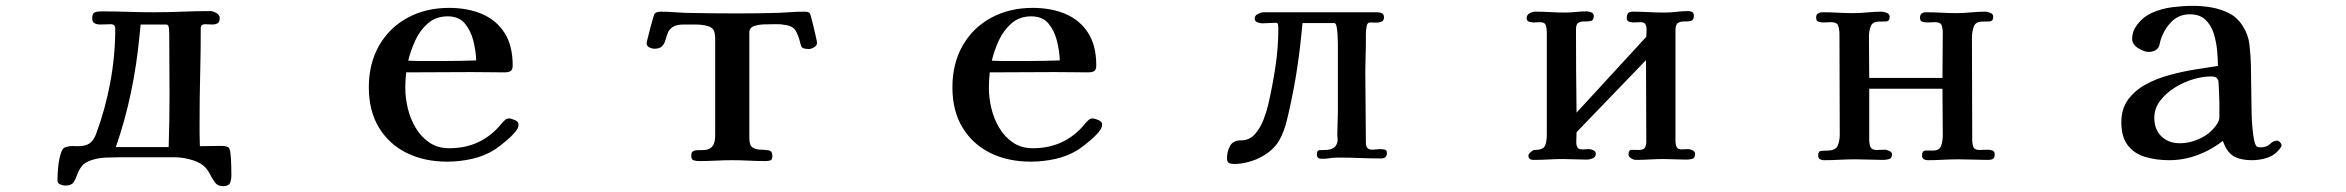

<svg xmlns="http://www.w3.org/2000/svg" viewBox="-20 -546 8040 658"><path d="M561 -220Q561 -272 560.5 -324.5Q560 -377 560 -429Q560 -434 559 -448Q558 -462 550 -462H462Q461 -452 460 -442.5Q459 -433 458 -423Q449 -326 429 -230Q409 -134 377 -42H500Q514 -42 529 -42Q544 -42 558 -42Q561 -131 561 -220ZM773 53Q773 69 768.5 80.5Q764 92 744 92Q726 92 716.5 79Q707 66 698.5 49Q690 32 675 20Q658 7 630 0Q602 -7 581 -7H390Q367 -7 343 -6Q319 -5 296 2Q270 10 259.5 24.5Q249 39 244 54Q239 69 231.5 79.5Q224 90 203 90Q196 90 186.5 86Q177 82 177 73Q177 50 179.5 25Q182 0 189 -22Q192 -31 196 -36Q200 -41 210 -43Q219 -46 228 -45.5Q237 -45 247 -45Q272 -45 286 -54Q300 -63 309 -86Q341 -172 358 -264Q375 -356 375 -448Q375 -463 359 -463Q350 -463 341 -462.5Q332 -462 323 -462Q313 -462 304.5 -466Q296 -470 296 -483Q296 -500 304.5 -503.5Q313 -507 327 -507Q372 -507 417 -505.5Q462 -504 507 -504Q556 -504 604 -506Q652 -508 701 -508Q710 -508 721.5 -501.5Q733 -495 733 -484Q733 -471 726 -466.5Q719 -462 707 -462Q701 -462 695 -462.5Q689 -463 683 -463Q668 -463 668 -449Q668 -370 666 -291Q664 -212 664 -132Q664 -110 664 -88.5Q664 -67 665 -45Q683 -45 700.5 -45.5Q718 -46 736 -46Q742 -46 748.5 -45.5Q755 -45 761 -42Q768 -39 770 -19Q772 1 772.5 22.5Q773 44 773 53Z M1612 -339Q1611 -370 1602.5 -405Q1594 -440 1573.5 -465Q1553 -490 1514 -490Q1474 -490 1446.5 -466Q1419 -442 1403 -407Q1387 -372 1379 -338Q1396 -337 1413 -337Q1430 -337 1446 -337H1502Q1530 -337 1557 -337.5Q1584 -338 1612 -339ZM1757 -120Q1757 -110 1751 -101Q1740 -85 1716 -64.5Q1692 -44 1675 -33Q1640 -11 1597.5 -1.5Q1555 8 1513 8Q1434 8 1373.5 -22Q1313 -52 1278.5 -109Q1244 -166 1244 -247Q1244 -328 1279 -389.5Q1314 -451 1376.5 -485Q1439 -519 1519 -519Q1583 -519 1632 -498Q1681 -477 1709 -433.5Q1737 -390 1737 -322Q1737 -307 1730 -302.5Q1723 -298 1709 -298Q1681 -298 1652.5 -298.5Q1624 -299 1595 -299Q1540 -299 1484 -298.5Q1428 -298 1372 -298Q1369 -271 1369 -245Q1369 -211 1377.5 -175Q1386 -139 1404.5 -108Q1423 -77 1451.5 -57.5Q1480 -38 1520 -38Q1632 -38 1701 -125Q1706 -130 1711 -135Q1716 -140 1724 -140Q1732 -140 1744.5 -134.5Q1757 -129 1757 -120Z M2780 -399Q2780 -390 2770 -384Q2760 -378 2752 -378Q2747 -378 2739.5 -379Q2732 -380 2728 -384Q2726 -387 2725 -390.5Q2724 -394 2723 -397Q2717 -423 2707 -440.5Q2697 -458 2667 -461Q2658 -463 2649 -463Q2640 -463 2631 -463Q2620 -463 2600 -462.5Q2580 -462 2564 -456.5Q2548 -451 2548 -434V-73Q2548 -47 2560 -40Q2572 -33 2587.5 -33Q2603 -33 2615 -30.5Q2627 -28 2627 -12Q2627 1 2620.5 3.5Q2614 6 2603 6Q2575 6 2546.5 4.5Q2518 3 2489 3Q2461 3 2433 4.5Q2405 6 2376 6Q2366 6 2357.5 3.5Q2349 1 2349 -12Q2349 -26 2357.5 -29Q2366 -32 2378 -31.5Q2390 -31 2402 -33Q2414 -35 2422.5 -46Q2431 -57 2431 -83V-410Q2431 -414 2431 -418Q2431 -422 2430 -426Q2429 -439 2423.5 -446Q2418 -453 2404 -457Q2385 -462 2364.5 -462Q2344 -462 2324 -462Q2298 -462 2285.5 -453.5Q2273 -445 2268.5 -433Q2264 -421 2260.5 -408.5Q2257 -396 2249 -387.5Q2241 -379 2222 -379Q2215 -379 2205.5 -383.5Q2196 -388 2196 -397Q2196 -400 2200 -416Q2204 -432 2209 -451.5Q2214 -471 2218.5 -485.5Q2223 -500 2224 -500Q2231 -506 2244 -506Q2265 -506 2285.5 -504.5Q2306 -503 2327 -502Q2372 -501 2417.5 -500.5Q2463 -500 2508 -500Q2543 -500 2578.5 -500.5Q2614 -501 2649 -502Q2671 -503 2692 -504.5Q2713 -506 2735 -506Q2741 -506 2745.5 -505.5Q2750 -505 2755 -501Q2756 -501 2760 -486.5Q2764 -472 2768.5 -453Q2773 -434 2776.5 -418Q2780 -402 2780 -399Z M3612 -339Q3611 -370 3602.5 -405Q3594 -440 3573.5 -465Q3553 -490 3514 -490Q3474 -490 3446.5 -466Q3419 -442 3403 -407Q3387 -372 3379 -338Q3396 -337 3413 -337Q3430 -337 3446 -337H3502Q3530 -337 3557 -337.5Q3584 -338 3612 -339ZM3757 -120Q3757 -110 3751 -101Q3740 -85 3716 -64.5Q3692 -44 3675 -33Q3640 -11 3597.5 -1.5Q3555 8 3513 8Q3434 8 3373.5 -22Q3313 -52 3278.5 -109Q3244 -166 3244 -247Q3244 -328 3279 -389.5Q3314 -451 3376.5 -485Q3439 -519 3519 -519Q3583 -519 3632 -498Q3681 -477 3709 -433.5Q3737 -390 3737 -322Q3737 -307 3730 -302.5Q3723 -298 3709 -298Q3681 -298 3652.5 -298.5Q3624 -299 3595 -299Q3540 -299 3484 -298.5Q3428 -298 3372 -298Q3369 -271 3369 -245Q3369 -211 3377.5 -175Q3386 -139 3404.5 -108Q3423 -77 3451.5 -57.5Q3480 -38 3520 -38Q3632 -38 3701 -125Q3706 -130 3711 -135Q3716 -140 3724 -140Q3732 -140 3744.5 -134.5Q3757 -129 3757 -120Z M4733 -21Q4733 -3 4713 -3Q4676 -3 4640 -4.5Q4604 -6 4567 -6Q4556 -6 4545 -5Q4534 -4 4523 -2Q4519 -2 4515.5 -2Q4512 -2 4508 -2Q4493 -2 4493 -17Q4493 -31 4502.5 -31.5Q4512 -32 4522 -32Q4536 -32 4547.5 -37.5Q4559 -43 4563 -58Q4565 -64 4564 -71Q4563 -78 4563 -85Q4563 -104 4564 -123Q4565 -142 4565 -161Q4565 -216 4565 -270Q4565 -324 4565 -378Q4565 -382 4565 -396Q4565 -410 4564 -426.5Q4563 -443 4560.5 -455Q4558 -467 4553 -467H4444Q4443 -458 4442 -448.5Q4441 -439 4440 -429Q4433 -356 4421 -284Q4409 -212 4392 -141Q4382 -96 4363.5 -64Q4345 -32 4304 -9Q4285 2 4258.5 9Q4232 16 4210 16Q4199 16 4192 12.5Q4185 9 4185 -4Q4185 -27 4195.5 -46Q4206 -65 4233 -65Q4262 -65 4280.5 -86Q4299 -107 4310 -135.5Q4321 -164 4326 -186Q4341 -251 4351 -317Q4361 -383 4361 -450Q4361 -455 4360 -461.5Q4359 -468 4352 -468Q4341 -468 4329.5 -467Q4318 -466 4307 -466Q4298 -466 4289 -469.5Q4280 -473 4280 -483Q4280 -493 4291.5 -498.5Q4303 -504 4311 -504H4700Q4709 -504 4716 -500.5Q4723 -497 4723 -486Q4723 -475 4714 -471.5Q4705 -468 4694 -468.5Q4683 -469 4675 -469Q4666 -469 4663.5 -456Q4661 -443 4661 -428.5Q4661 -414 4661 -408Q4661 -380 4660 -353Q4659 -326 4659 -299Q4659 -239 4660 -178.5Q4661 -118 4661 -58Q4661 -45 4666 -39Q4671 -33 4684 -33Q4690 -33 4696.5 -34Q4703 -35 4709 -35Q4717 -35 4725 -33.5Q4733 -32 4733 -21Z M5789 -19Q5789 -4 5779.5 -1.5Q5770 1 5758 1Q5739 1 5720 0Q5701 -1 5682 -1Q5658 -1 5634 0.5Q5610 2 5586 2Q5579 2 5570 -3.5Q5561 -9 5561 -16Q5561 -33 5573 -32.5Q5585 -32 5596 -32Q5612 -32 5617 -39.5Q5622 -47 5622 -62Q5622 -132 5621.5 -201Q5621 -270 5621 -340L5383 -93Q5383 -85 5382.5 -76Q5382 -67 5382 -59Q5382 -48 5386 -41Q5390 -34 5403 -34Q5409 -34 5414.5 -34.5Q5420 -35 5426 -35Q5432 -35 5440.5 -31Q5449 -27 5449 -19Q5449 -8 5438.5 -3.5Q5428 1 5418 1Q5398 1 5377.5 0Q5357 -1 5337 -1Q5312 -1 5287 0.5Q5262 2 5236 2Q5218 2 5218 -13Q5218 -18 5226 -25Q5234 -32 5238 -32Q5267 -32 5274 -45Q5281 -58 5281 -84V-436Q5281 -449 5277.5 -459.5Q5274 -470 5257 -470Q5252 -470 5246.5 -469.5Q5241 -469 5236 -469Q5229 -469 5220.5 -471.5Q5212 -474 5212 -484Q5212 -495 5222 -500.5Q5232 -506 5242 -506Q5268 -506 5293.5 -504.5Q5319 -503 5344 -503Q5362 -503 5380.5 -505Q5399 -507 5418 -507Q5425 -507 5433.5 -503.5Q5442 -500 5442 -492Q5442 -477 5433 -474.5Q5424 -472 5411.5 -472.5Q5399 -473 5390 -468.5Q5381 -464 5381 -445Q5381 -374 5381.5 -302.5Q5382 -231 5383 -160L5622 -420Q5622 -426 5622.5 -432Q5623 -438 5623 -444Q5623 -455 5619 -462.5Q5615 -470 5602 -470Q5596 -470 5590.5 -469.5Q5585 -469 5579 -469Q5572 -469 5563.5 -471.5Q5555 -474 5555 -484Q5555 -494 5559 -500Q5563 -506 5574 -506Q5602 -506 5629.5 -504.5Q5657 -503 5685 -503Q5705 -503 5725 -505.5Q5745 -508 5765 -508Q5773 -508 5779 -505Q5785 -502 5785 -492Q5785 -477 5775.5 -474.5Q5766 -472 5753.5 -472.5Q5741 -473 5731.5 -468Q5722 -463 5722 -443V-61Q5722 -51 5726 -42.5Q5730 -34 5743 -34Q5749 -34 5754.5 -34.5Q5760 -35 5766 -35Q5772 -35 5780.5 -31Q5789 -27 5789 -19Z M6816 -17Q6816 -5 6810 -1.5Q6804 2 6793 2Q6768 2 6743 1Q6718 0 6692 0Q6666 0 6639.5 1.5Q6613 3 6586 3Q6579 3 6573 -0.5Q6567 -4 6567 -13Q6567 -30 6580 -30Q6593 -30 6604 -30Q6627 -30 6632.5 -46.5Q6638 -63 6638 -82Q6638 -123 6637.5 -162.5Q6637 -202 6637 -242H6386V-67Q6386 -52 6390.5 -42Q6395 -32 6412 -32Q6419 -32 6425.5 -32.5Q6432 -33 6439 -33Q6445 -33 6454.5 -29Q6464 -25 6464 -17Q6464 -4 6454.5 -1Q6445 2 6434 2Q6411 2 6387 1Q6363 0 6340 0Q6312 0 6285 1.5Q6258 3 6230 3Q6223 3 6217 -0.5Q6211 -4 6211 -13Q6211 -28 6221.5 -29Q6232 -30 6242 -30Q6270 -30 6277.5 -46Q6285 -62 6285 -85Q6285 -171 6284.5 -256.5Q6284 -342 6284 -427Q6284 -444 6280 -457Q6276 -470 6254 -470Q6248 -470 6241.5 -469.5Q6235 -469 6229 -469Q6221 -469 6212.5 -471.5Q6204 -474 6204 -485Q6204 -496 6210.5 -500Q6217 -504 6227 -504Q6253 -504 6279 -502.5Q6305 -501 6331 -501Q6356 -501 6380 -503.5Q6404 -506 6429 -506Q6436 -506 6446 -502Q6456 -498 6456 -489Q6456 -473 6443.5 -472.5Q6431 -472 6420 -472Q6397 -472 6391 -455.5Q6385 -439 6385 -420Q6385 -385 6385.5 -349.5Q6386 -314 6386 -279H6637Q6637 -318 6637.5 -357Q6638 -396 6638 -434Q6638 -449 6634 -459.5Q6630 -470 6612 -470Q6605 -470 6598.5 -469.5Q6592 -469 6585 -469Q6577 -469 6568.5 -471.5Q6560 -474 6560 -485Q6560 -504 6581 -504Q6607 -504 6633 -502.5Q6659 -501 6684 -501Q6709 -501 6734 -503.5Q6759 -506 6784 -506Q6791 -506 6801 -502Q6811 -498 6811 -489Q6811 -473 6798 -472.5Q6785 -472 6774 -472Q6750 -472 6744 -454Q6738 -436 6738 -417Q6738 -329 6738.5 -242Q6739 -155 6739 -67Q6739 -53 6743 -42.5Q6747 -32 6764 -32Q6771 -32 6777.5 -32.5Q6784 -33 6791 -33Q6799 -33 6807.5 -30.5Q6816 -28 6816 -17Z M7586 -172Q7586 -177 7586 -192.5Q7586 -208 7585 -225.5Q7584 -243 7583.5 -257Q7583 -271 7581 -273Q7576 -281 7570.5 -282.5Q7565 -284 7556 -284Q7528 -284 7495 -274Q7462 -264 7432 -245Q7402 -226 7382.5 -200Q7363 -174 7363 -142Q7363 -102 7387.5 -78.5Q7412 -55 7451 -55Q7480 -55 7511 -67.5Q7542 -80 7562 -101Q7570 -109 7578 -121Q7586 -133 7586 -144ZM7799 -48Q7799 -43 7795 -39Q7778 -15 7752 -6Q7726 3 7697 3Q7658 3 7634.5 -11Q7611 -25 7598 -63Q7558 -32 7511 -14.5Q7464 3 7414 3Q7370 3 7332.5 -8Q7295 -19 7272.5 -47.5Q7250 -76 7250 -127Q7250 -173 7273 -204.5Q7296 -236 7333.5 -256.5Q7371 -277 7415.5 -289Q7460 -301 7503.5 -308Q7547 -315 7581 -320Q7581 -345 7578 -375Q7575 -405 7566 -433Q7557 -461 7537.5 -479Q7518 -497 7485 -497Q7445 -497 7419 -468.5Q7393 -440 7383 -403Q7382 -399 7381 -393.5Q7380 -388 7377 -383Q7371 -375 7362.5 -371.5Q7354 -368 7344 -368Q7328 -368 7307.5 -381Q7287 -394 7287 -413Q7287 -438 7302 -458Q7323 -488 7356 -502.5Q7389 -517 7426 -521.5Q7463 -526 7496 -526Q7527 -526 7559 -520.5Q7591 -515 7619.5 -500.5Q7648 -486 7666 -457Q7685 -428 7689 -393.5Q7693 -359 7694 -325Q7695 -290 7695 -255Q7695 -220 7696 -185Q7696 -175 7696.5 -154.5Q7697 -134 7699 -110.5Q7701 -87 7704.5 -68.5Q7708 -50 7714 -44Q7718 -41 7727 -41Q7748 -41 7759.5 -52.5Q7771 -64 7784 -64Q7789 -64 7794 -58.5Q7799 -53 7799 -48Z"/></svg>

Font: Kaisei Opti
Style: Bold
Weight: 700
Designer: Font-Kai, 金井和夫
Foundry: KAZUO KANAI
Version: Version 5.003